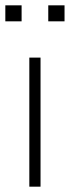

<svg xmlns="http://www.w3.org/2000/svg" viewBox="-25 -700 262 720"><path d="M85 0V-484H127V0ZM156 -620V-680H217V-620ZM-5 -620V-680H56V-620Z"/></svg>

Font: Nunito Sans 12pt ExtraLight 12pt ExtraLight
Style: Regular
Weight: 250
Version: Version 3.101;gftools[0.9.27]